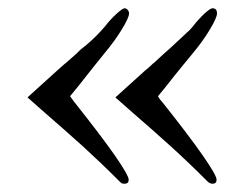

<svg xmlns="http://www.w3.org/2000/svg" viewBox="-20 -484 598 467"><path d="M119.1 -312.5 136.7 -328.1 140.6 -331.1 167 -354.5Q172.9 -360.4 174.8 -362.3Q176.8 -364.3 178.2 -365.2Q179.7 -366.2 182.1 -368.2Q184.6 -370.1 190.4 -375Q214.8 -395.5 235.4 -419.9Q249 -437.5 263.7 -450.7Q278.3 -463.9 283.2 -463.9Q287.1 -463.9 290.5 -460Q293.9 -456.1 293.9 -451.2Q293.9 -441.4 276.4 -412.6Q258.8 -383.8 233.4 -353.5Q219.7 -336.9 209 -323.2Q198.2 -309.6 189 -297.9Q179.7 -286.1 170.4 -274.4Q161.1 -262.7 150.4 -250Q157.2 -241.2 158.2 -239.3Q159.2 -237.3 161.1 -235.4Q225.6 -154.3 259.3 -106Q293 -57.6 293 -46.9Q293 -37.1 283.2 -37.1Q278.3 -37.1 276.4 -38.1Q274.4 -39.1 270.5 -43Q245.1 -68.4 223.6 -88.9Q202.1 -109.4 180.7 -128.9Q159.2 -148.4 135.3 -169.4Q111.3 -190.4 81.1 -216.8L46.9 -247.1ZM333 -312.5Q342.8 -320.3 347.7 -325.2Q352.5 -330.1 354.5 -331.1L379.9 -354.5Q393.6 -366.2 404.8 -377Q416 -387.7 426.8 -397.5Q432.6 -403.3 435.1 -405.3Q437.5 -407.2 439 -408.7Q440.4 -410.2 442.4 -412.1Q444.3 -414.1 449.2 -419.9Q462.9 -437.5 477.1 -450.7Q491.2 -463.9 497.1 -463.9Q507.8 -463.9 507.8 -451.2Q507.8 -441.4 490.7 -412.6Q473.6 -383.8 448.2 -353.5Q434.6 -336.9 423.3 -323.2Q412.1 -309.6 402.8 -297.9Q393.6 -286.1 384.3 -274.4Q375 -262.7 364.3 -250L369.1 -242.2L375 -235.4Q439.5 -154.3 473.1 -106Q506.8 -57.6 506.8 -46.9Q506.8 -37.1 497.1 -37.1Q490.2 -37.1 484.4 -43Q459 -68.4 437.5 -88.9Q416 -109.4 394.5 -128.9Q373 -148.4 349.1 -169.4Q325.2 -190.4 294.9 -216.8L260.7 -247.1Z"/></svg>

Font: Jomolhari
Style: Regular
Weight: 400
Designer: Christopher J. Fynn
Foundry: Christopher  J.  Fynn (Karma Drubgy¸ Tenzin).
Version: Version 1.000